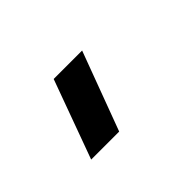

<svg xmlns="http://www.w3.org/2000/svg" viewBox="-43 -89 315 315"><g transform="rotate(-45 114.0 68.5)"><path d="M35 137 85 0H151L100 137Z"/></g></svg>

Font: AXENEO7
Style: Regular
Weight: 400
Designer: Hector Gatti, Simon Guibord
Foundry: Omnibus-Type, Jean-Christophe Thérien
Version: Version 1.000